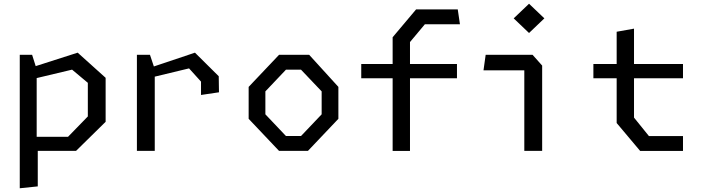

<svg xmlns="http://www.w3.org/2000/svg" viewBox="-20 -807 3760 1027"><path d="M85.7 -513.7H151.8L176.2 -436.7V-54.3L182 -31.7V190L85.7 200ZM137.7 -75.2H343.8L449.8 -184.2V-364L365.5 -434.5L137.7 -380.2V-442.7L395.5 -525.3L545 -390.8V-155.5L386.8 0H137.7Z M1055.2 -370.5 991.2 -441.2 751.7 -383.5V-434.3L1022.8 -525.3L1150 -399.2L1151.3 -313.3L1055.2 -299ZM712.3 -513.7H782.2L807.8 -437.2V0H712.3Z M1310 -171.5V-342.2L1472.5 -513.7H1633.8L1790 -342.2V-171.5L1627.2 0H1472.5ZM1590.2 -79.5 1700.5 -195.5V-318.2L1590.2 -434.2H1509.5L1399.5 -318.2V-195.5L1509.5 -79.5Z M2080.2 -607.7 2205.7 -756.8H2428.5L2440.2 -677.3H2252.7L2173 -582V0.2H2080.2ZM1912.3 -464.8H2424.3V-388.5H1912.3Z M2784.5 -452 2809.7 -430.8H2566.2L2577.8 -513.7H2828.8L2880 -456.2V0H2784.5ZM2727.7 -708.8 2809.8 -787 2891.8 -708.8 2809.8 -630.5Z M3278.5 -149V-637.2L3371.3 -653.8V-178L3451 -79.3H3633.3V0.2H3404ZM3154 -464.8H3633.3V-388.5H3154Z"/></svg>

Font: Monaspace Krypton Var
Style: Regular
Weight: 400
Designer: Riley Cran and the Lettermatic Team
Version: Version 1.101 (Monaspace Krypton Var)